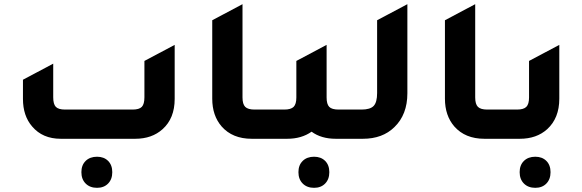

<svg xmlns="http://www.w3.org/2000/svg" viewBox="-20 -665 2790 920"><path d="M271 0Q184 0 134 -59Q90 -110 90 -191V-283L235 -360V-199Q235 -166 247.5 -153Q260 -140 292 -140H615Q647 -140 659.5 -153Q672 -166 672 -199V-373L817 -450V-191Q817 -98 759 -46Q708 0 628 0ZM445 235Q411 235 390.5 214.5Q370 194 370 160Q370 126 390.5 106Q411 86 445 86Q478 86 498 106Q518 126 518 160Q518 194 498 214.5Q478 235 445 235Z M1186 0Q1094 0 1042 -59Q997 -111 997 -192V-568L1142 -645V-198Q1142 -166 1155 -153Q1168 -140 1200 -140H1298V0Z M1603 -140H1700V0H1589Q1519 0 1473 -34Q1425 0 1356 0H1244V-140H1342Q1374 -140 1387 -153Q1400 -166 1400 -198V-373L1545 -450V-198Q1545 -166 1557.5 -153Q1570 -140 1603 -140ZM1485 86Q1518 86 1538 106Q1558 126 1558 160Q1558 194 1538 214.5Q1518 235 1485 235Q1451 235 1430.5 214.5Q1410 194 1410 160Q1410 126 1430.5 106Q1451 86 1485 86Z M1647 0V-140H1712Q1754 -140 1770.5 -157.5Q1787 -175 1787 -219V-568L1932 -645V-218Q1932 -116 1870 -56Q1813 0 1719 0Z M2301 0Q2209 0 2157 -59Q2112 -111 2112 -192V-568L2257 -645V-198Q2257 -166 2270 -153Q2283 -140 2315 -140H2413V0Z M2359 0V-140H2457Q2489 -140 2502 -153Q2515 -166 2515 -198V-373L2660 -450V-192Q2660 -99 2602 -46Q2551 0 2471 0ZM2545 235Q2511 235 2490.5 214.5Q2470 194 2470 160Q2470 126 2490.5 106Q2511 86 2545 86Q2578 86 2598 106Q2618 126 2618 160Q2618 194 2598 214.5Q2578 235 2545 235Z"/></svg>

Font: Tajawal ExtraBold
Style: Regular
Weight: 800
Designer: Boutros Fonts
Foundry: Created by Boutros International 2017
Version: Version 1.700